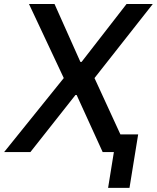

<svg xmlns="http://www.w3.org/2000/svg" viewBox="-38 -747 770 943"><path d="M229.8 -727.3 356.9 -442.8H362.6L583.5 -727.3H712.4L426.1 -363.6L553.3 -87H640.6L598 175.8H492.9L521.3 0H466.3L338.4 -280.5H332.7L111.2 0H-17.8L275.2 -363.6L104.4 -727.3Z"/></svg>

Font: Karasuma Gothic
Style: Medium Italic
Weight: 500
Italic angle: 9.39998°
Designer: Rasmus Andersson / Ryoko Nishizuka
Foundry: Genbu
Version: Version 1.00